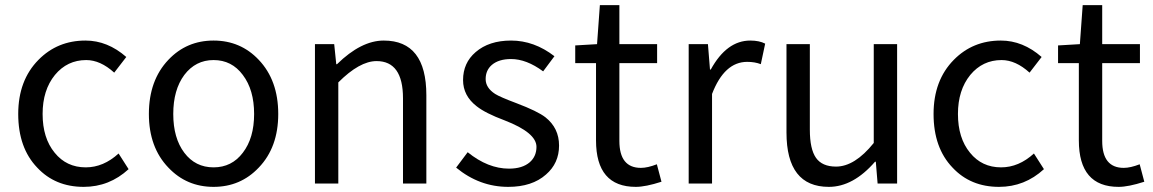

<svg xmlns="http://www.w3.org/2000/svg" viewBox="-20 -715 4492 748"><path d="M125 -62Q51 -139 51 -271Q51 -402 130 -482Q204 -557 313 -557Q399 -557 472 -493L425 -432Q371 -481 316 -481Q242 -481 194 -423Q146 -364 146 -271Q146 -177 193 -120Q239 -63 314 -63Q383 -63 442 -117L481 -56Q406 13 306 13Q195 13 125 -62Z M636 -62Q560 -141 560 -271Q560 -402 636 -482Q707 -557 812 -557Q917 -557 988 -482Q1064 -402 1064 -271Q1064 -141 988 -62Q917 13 812 13Q707 13 636 -62ZM926 -120Q970 -177 970 -271Q970 -365 926 -423Q883 -481 812 -481Q742 -481 698 -423Q655 -365 655 -271Q655 -177 698 -120Q741 -63 812 -63Q883 -63 926 -120Z M1207 -543H1282L1290 -465H1293Q1387 -557 1475 -557Q1641 -557 1641 -344V0H1550V-332Q1550 -477 1447 -477Q1381 -477 1298 -394V0H1207Z M1757 -62 1802 -122Q1881 -58 1963 -58Q2015 -58 2044 -83Q2070 -106 2070 -143Q2070 -198 1946 -246Q1871 -274 1837 -301Q1784 -342 1784 -403Q1784 -470 1833 -512Q1885 -557 1971 -557Q2061 -557 2140 -496L2096 -437Q2031 -485 1971 -485Q1923 -485 1896 -462Q1872 -441 1872 -407Q1872 -373 1909 -349Q1928 -337 1992 -313Q2074 -282 2105 -258Q2158 -216 2158 -148Q2158 -79 2107 -35Q2053 13 1960 13Q1848 13 1757 -62Z M2302 -168V-469H2221V-538L2306 -543L2317 -695H2393V-543H2540V-469H2393V-166Q2393 -61 2477 -61Q2503 -61 2539 -75L2557 -7Q2495 13 2457 13Q2302 13 2302 -168Z M2663 -543H2738L2746 -444H2749Q2811 -557 2903 -557Q2938 -557 2961 -545L2944 -465Q2921 -474 2891 -474Q2802 -474 2754 -349V0H2663Z M3044 -199V-543H3135V-210Q3135 -134 3159 -100Q3183 -66 3237 -66Q3310 -66 3384 -158V-543H3475V0H3399L3392 -85H3389Q3304 13 3209 13Q3044 13 3044 -199Z M3691 -62Q3617 -139 3617 -271Q3617 -402 3696 -482Q3770 -557 3879 -557Q3965 -557 4038 -493L3991 -432Q3937 -481 3882 -481Q3808 -481 3760 -423Q3712 -364 3712 -271Q3712 -177 3759 -120Q3805 -63 3880 -63Q3949 -63 4008 -117L4047 -56Q3972 13 3872 13Q3761 13 3691 -62Z M4183 -168V-469H4102V-538L4187 -543L4198 -695H4274V-543H4421V-469H4274V-166Q4274 -61 4358 -61Q4384 -61 4420 -75L4438 -7Q4376 13 4338 13Q4183 13 4183 -168Z"/></svg>

Font: `nÑOSR
Style: Regular
Weight: 400
Designer: Ryoko NISHIZUKA ¬âXZm¬º[P (kana & ideographs); Paul D. Hunt (Latin, Greek & Cyrillic); Wenlong ZHANG _ e¬á¬ü¬ô (bopomof
Foundry: Adobe Systems Incorporated
Version: Version 1.00 June 24, 2014, initial release